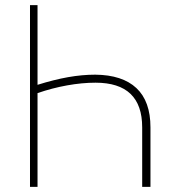

<svg xmlns="http://www.w3.org/2000/svg" viewBox="-20 -727 689 747"><path d="M533.2 0V-231.4Q533.2 -405.3 351.6 -405.3Q299.3 -405.3 241 -394.8Q182.6 -384.3 126 -364.7V0H96.7V-707H126V-397Q189.9 -417 244.9 -426.8Q299.8 -436.5 350.6 -436.5Q456.1 -435.5 510.7 -384.3Q565.4 -333 565.4 -231.4V0Z"/></svg>

Font: Pretendard Thin
Style: Regular
Weight: 100
Designer: Base glyphs from Inter by Rasmus Andersson; Hangeul glyphs from Noto Sans CJK(Source Han Sans) by Jang Soo-young and Kan
Foundry: Kil Hyung-jin
Version: Version 1.309